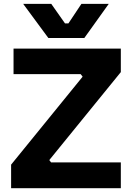

<svg xmlns="http://www.w3.org/2000/svg" viewBox="-20 -984 687 1004"><path d="M420.9 -785.2H232.9L101.1 -963.9H248L319.8 -861.8H337.9L405.8 -963.9H548.8ZM611.8 0H38.1V-123L412.1 -583L401.9 -596.2H50.8V-730H611.8V-606.9L237.8 -147L247.1 -134.8H611.8Z"/></svg>

Font: Sora
Style: Bold
Weight: 700
Designer: Jonathan Barnbrook, Julián Moncada
Foundry: Barnbrook Fonts
Version: Version 2.000